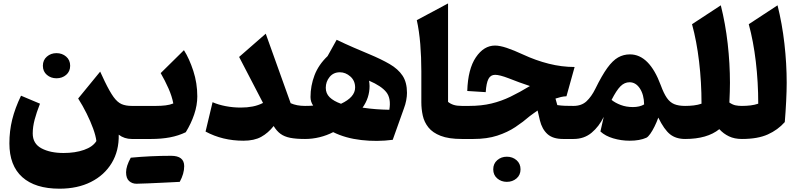

<svg xmlns="http://www.w3.org/2000/svg" viewBox="-20 -823 4716 1137"><path d="M573.2 -398.9 600.1 -341.3Q629.9 -279.8 652.6 -248.5Q675.3 -217.3 700 -206.5Q724.6 -195.8 760.7 -195.8H761.2V0H760.7Q716.3 0 683.1 -25.4Q685.1 70.3 641.6 142.3Q598.1 214.4 518.6 254.4Q439 294.4 332.5 294.4Q188.5 294.4 112.1 226.1Q35.6 157.7 35.6 25.9Q35.6 -47.4 52.2 -114.7Q68.8 -182.1 104.5 -256.3L216.8 -209Q196.3 -157.2 185.1 -114.5Q173.8 -71.8 173.8 -32.7Q173.8 27.8 225.6 55.4Q277.3 83 356.4 83Q425.3 83 477.5 64.7Q529.8 46.4 550.8 12.2Q546.9 -19.5 531.5 -61.8Q516.1 -104 493.2 -150.4Q470.2 -196.8 442.9 -239.7ZM233.9 -433.6Q233.9 -467.3 257.6 -487.8Q281.2 -508.3 314.5 -508.3Q348.1 -508.3 371.8 -487.8Q395.5 -467.3 395.5 -433.6Q395.5 -399.9 371.8 -379.6Q348.1 -359.4 314.5 -359.4Q281.2 -359.4 257.6 -379.6Q233.9 -399.9 233.9 -433.6Z M754.4 110.8Q873.5 99.6 993.2 99.6Q1070.8 99.6 1070.8 161.1Q1070.8 205.6 1044.4 253.9Q1023.4 254.9 997.8 256.3Q972.2 257.8 935.8 259.3Q899.4 260.7 856.4 262.9Q813.5 265.1 788.1 265.1Q762.7 265.1 744.6 249Q726.6 232.9 726.6 197Q726.6 161.1 754.4 110.8ZM761.2 0Q750.5 0 745.1 -8.1Q739.7 -16.1 739.7 -38.6V-157.2Q739.7 -179.7 745.1 -187.7Q750.5 -195.8 761.2 -195.8H903.8Q935.1 -195.8 960.7 -199Q986.3 -202.1 1006.3 -210.4Q998.5 -252.4 977.8 -299.3Q957 -346.2 931.6 -390.1L1069.3 -525.9Q1101.1 -475.6 1124.8 -403.1Q1148.4 -330.6 1148.4 -252.4Q1148.4 -200.2 1130.1 -145.8Q1111.8 -91.3 1080.1 -40Q1036.6 -19 986.1 -9.5Q935.5 0 874 0Z M1537.6 -213.4 1396 -485.8 1553.7 -623.5 1701.2 -211.9Q1737.3 -195.8 1786.1 -195.8H1786.6V0H1786.1Q1733.4 0 1698.7 -6.8Q1664.1 -13.7 1641.1 -30.5Q1618.2 -47.4 1600.6 -76.7Q1567.9 -35.2 1526.6 -12.5Q1485.4 10.3 1421.4 10.3Q1297.9 10.3 1197.3 -43.9L1238.8 -217.8Q1273.4 -202.6 1316.9 -194.3Q1360.4 -186 1405.8 -186Q1443.8 -186 1476.3 -192.4Q1508.8 -198.7 1537.6 -213.4Z M1973.6 -587.4Q2024.4 -563 2074.5 -541.3Q2124.5 -519.5 2166 -502.4Q2237.3 -472.7 2287.4 -443.6Q2337.4 -414.6 2363.8 -375Q2390.1 -335.4 2390.1 -272.9Q2390.1 -252.9 2385.5 -228.5Q2380.9 -204.1 2372.1 -181.2L2305.7 4.9Q2212.9 17.1 2119.4 6.3Q2025.9 -4.4 1953.1 -40.5Q1915.5 -21 1872.8 -10.5Q1830.1 0 1786.6 0Q1776.4 0 1770.8 -7.8Q1765.1 -15.6 1765.1 -38.6V-157.2Q1765.1 -180.2 1770.8 -188Q1776.4 -195.8 1786.6 -195.8Q1818.4 -195.8 1834.5 -197.8Q1818.8 -220.2 1818.8 -248.5Q1818.8 -314.9 1842.5 -377.2Q1866.2 -439.5 1919.9 -490.7ZM1999.5 -208.5Q2083 -247.6 2083 -304.7Q2083 -345.2 2054.7 -370.1Q2026.4 -395 1992.7 -395Q1954.6 -395 1931.9 -367.2Q1909.2 -339.4 1909.2 -303.2Q1909.2 -269.5 1932.1 -247.1Q1955.1 -224.6 1999.5 -208.5ZM2127 -185.5Q2170.4 -179.2 2206.5 -176.5Q2242.7 -173.8 2285.6 -172.9Q2296.9 -240.7 2267.6 -277.3Q2238.3 -314 2165.5 -345.2Q2166.5 -337.4 2167.5 -329.6Q2168.5 -321.8 2168.5 -313.5Q2168.5 -243.7 2127 -185.5Z M2633.3 -802.7V-219.7Q2647.5 -208 2666.5 -201.9Q2685.5 -195.8 2715.3 -195.8H2715.8V0H2715.3Q2637.2 0 2589.6 -18.6Q2542 -37.1 2517.1 -68.4Q2492.2 -99.6 2483.6 -138.4Q2475.1 -177.2 2475.1 -217.3V-401.4Q2475.1 -483.9 2468.8 -562Q2462.4 -640.1 2448.2 -703.6Z M3118.2 -313.5Q3083.5 -324.7 3054.2 -335.7Q3024.9 -346.7 2992.2 -359.4Q2938.5 -379.9 2912.1 -379.9Q2885.3 -379.9 2872.6 -355.7Q2859.9 -331.5 2856.4 -277.3L2747.1 -284.2Q2751 -414.1 2798.1 -483.6Q2845.2 -553.2 2911.6 -553.2Q2939.9 -553.2 2981.4 -539.3Q3022.9 -525.4 3077.6 -500Q3153.3 -464.8 3230 -445.6Q3306.6 -426.3 3382.8 -426.3L3334.5 -252.9Q3318.4 -252.4 3301.8 -248.5Q3285.2 -244.6 3269.5 -239.3L3280.3 -200.7Q3303.2 -197.3 3325.9 -196.5Q3348.6 -195.8 3375 -195.8H3376V0H3314.9Q3253.9 0 3221.9 -29.1Q3189.9 -58.1 3177.2 -109.9L3163.6 -168.5Q3152.3 -160.6 3140.4 -152.3Q3128.4 -144 3117.2 -135.3Q3078.6 -101.6 3032 -70.6Q2985.4 -39.6 2924.8 -19.8Q2864.3 0 2782.7 0H2715.8Q2705.1 0 2699.7 -8.1Q2694.3 -16.1 2694.3 -38.6V-157.2Q2694.3 -179.7 2699.7 -187.7Q2705.1 -195.8 2715.8 -195.8H2757.8Q2831.5 -195.8 2890.1 -210Q2948.7 -224.1 3003.2 -250.5Q3057.6 -276.9 3118.2 -313.5ZM2900.9 179.7Q2900.9 146 2924.6 125.5Q2948.2 105 2981.4 105Q3015.1 105 3038.8 125.5Q3062.5 146 3062.5 179.7Q3062.5 213.4 3038.8 233.6Q3015.1 253.9 2981.4 253.9Q2948.2 253.9 2924.6 233.6Q2900.9 213.4 2900.9 179.7Z M3710.4 -501Q3825.2 -501 3893.1 -317.9Q3910.6 -270 3929 -243.4Q3947.3 -216.8 3972.9 -206.3Q3998.5 -195.8 4037.1 -195.8H4037.6V0H4037.1Q3982.9 0 3948 -27.8Q3913.1 -55.7 3878.4 -126.5Q3869.1 -100.1 3856.4 -74.5Q3843.8 -48.8 3830.8 -30.5Q3817.9 -12.2 3807.6 -7.3Q3768.1 10.3 3709 10.3Q3658.7 10.3 3611.6 -3.7Q3564.5 -17.6 3535.6 -44.4L3555.2 -130.9Q3527.8 -74.2 3483.6 -37.1Q3439.5 0 3376 0Q3365.2 0 3359.9 -8.1Q3354.5 -16.1 3354.5 -38.6V-157.2Q3354.5 -179.7 3359.9 -187.7Q3365.2 -195.8 3376 -195.8Q3423.8 -195.8 3453.1 -223.1Q3482.4 -250.5 3505.4 -296.9Q3544.4 -376.5 3576.4 -420.7Q3608.4 -464.8 3640.4 -482.9Q3672.4 -501 3710.4 -501ZM3708 -335.9Q3678.2 -335.9 3654.3 -312Q3630.4 -288.1 3601.6 -231.4Q3623 -213.9 3655.8 -201.4Q3688.5 -189 3728 -189Q3768.1 -189 3794.4 -204.6Q3793.5 -262.2 3769.3 -299.1Q3745.1 -335.9 3708 -335.9Z M4248.5 -791.5Q4275.9 -682.6 4289.3 -564.7Q4302.7 -446.8 4302.7 -332.5Q4302.7 -310.5 4301.8 -279.5Q4300.8 -248.5 4299.3 -215.8Q4318.8 -202.6 4335.9 -199.2Q4353 -195.8 4373 -195.8H4373.5V0H4373Q4329.6 0 4296.9 -15.6Q4264.2 -31.2 4239.7 -58.1Q4167.5 0 4037.6 0Q4026.9 0 4021.5 -8.1Q4016.1 -16.1 4016.1 -38.6V-157.2Q4016.1 -179.7 4021.5 -187.7Q4026.9 -195.8 4037.6 -195.8Q4063.5 -195.8 4088.4 -198.7Q4113.3 -201.7 4134.3 -209Q4134.3 -336.9 4119.9 -458.3Q4105.5 -579.6 4078.1 -679.7Z M4584.5 -791.5Q4611.8 -682.6 4625.2 -564.7Q4638.7 -446.8 4638.7 -332.5Q4638.7 -286.1 4635.5 -222.2Q4632.3 -158.2 4627.4 -100.1Q4586.4 -53.7 4526.9 -26.9Q4467.3 0 4373.5 0Q4362.8 0 4357.4 -8.1Q4352.1 -16.1 4352.1 -38.6V-157.2Q4352.1 -179.7 4357.4 -187.7Q4362.8 -195.8 4373.5 -195.8Q4399.4 -195.8 4424.3 -198.7Q4449.2 -201.7 4470.2 -209Q4470.2 -336.9 4455.8 -458.3Q4441.4 -579.6 4414.1 -679.7Z"/></svg>

Font: Pinar DS4 ExtraBold
Style: Regular
Weight: 800
Designer: Amin Abedi
Version: Version 3.000